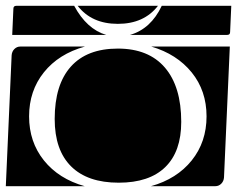

<svg xmlns="http://www.w3.org/2000/svg" viewBox="-20 -650 815 660"><path d="M0 -10 20 -460Q21 -473 29.5 -481.5Q38 -490 50 -490H272Q182 -465 131 -401.5Q80 -338 80 -250Q80 -162 131 -98.5Q182 -35 271 -10ZM499 -10Q588 -35 639 -98.5Q690 -162 690 -250Q690 -338 639 -401Q588 -464 500 -490H770L750 -40Q749 -27 740.5 -18.5Q732 -10 720 -10ZM168 -241Q168 -359 223.5 -421Q279 -483 385 -483Q491 -483 547 -417.5Q603 -352 603 -231Q603 -129 548 -75.5Q493 -22 388 -22Q281 -22 224.5 -78Q168 -134 168 -241ZM22 -530 26 -620Q26 -630 36 -630H235Q278 -550 345 -530ZM427 -530Q499 -551 536 -630H775L771 -540Q771 -530 761 -530ZM247 -630H523Q475 -568 385 -568Q295 -568 247 -630Z"/></svg>

Font: PrimecolorB
Style: Medium
Weight: 500
Designer: gluk
Foundry: gluk
Version: Version 0.672